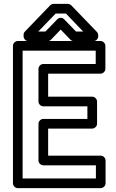

<svg xmlns="http://www.w3.org/2000/svg" viewBox="-20 -948 599 993"><path d="M432 -333H204C189 -333 179 -319 179 -308V-118C179 -103 193 -93 204 -93H476V-25H97V-686H475V-617H204C189 -617 179 -603 179 -592V-423C179 -408 193 -398 204 -398H432ZM457 -283C468 -283 482 -293 482 -308V-423C482 -434 472 -448 457 -448H229V-567H500C511 -567 525 -577 525 -592V-711C525 -722 515 -736 500 -736H72C61 -736 47 -726 47 -711V0C47 11 57 25 72 25H501C512 25 526 15 526 0V-118C526 -129 516 -143 501 -143H229V-283ZM410 -785H373L312 -848C303 -858 287 -859 276 -848L215 -785H178L268 -878H321ZM488 -766C488 -771 486 -778 481 -783L349 -920C345 -924 338 -928 331 -928H257C251 -928 244 -925 239 -920L109 -785C105 -781 102 -775 102 -768V-760C102 -749 112 -735 127 -735H226C232 -735 239 -738 244 -743L294 -795L344 -743C348 -739 355 -735 362 -735H463C474 -735 488 -745 488 -760Z"/></svg>

Font: Asimov
Style: NarOu
Weight: 500
Designer: Google
Version: Version 2.000980; 2014